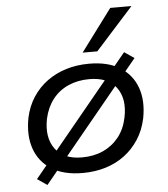

<svg xmlns="http://www.w3.org/2000/svg" viewBox="-56 -810 795 911"><g transform="rotate(-5 342.0 -354.5)"><path d="M305 9Q214 9 156.5 -27.5Q99 -64 77 -128Q55 -192 71 -275Q83 -330 111 -372.5Q139 -415 179.5 -444.5Q220 -474 270.5 -489.5Q321 -505 380 -505Q470 -505 527 -469Q584 -433 606.5 -370Q629 -307 613 -224Q601 -168 573 -125Q545 -82 505 -52Q465 -22 414.5 -6.5Q364 9 305 9ZM308 -65Q365 -65 409.5 -85.5Q454 -106 484 -144Q514 -182 525 -236Q543 -323 503.5 -377.5Q464 -432 374 -432Q319 -432 274 -412Q229 -392 199.5 -354Q170 -316 158 -262Q141 -174 180.5 -119.5Q220 -65 308 -65ZM133 51 86 19 550 -545 597 -513ZM354 -560 503 -760H604L424 -560Z"/></g></svg>

Font: Nunito Sans 7pt SemiExpanded
Style: Italic
Weight: 400
Width: 6
Italic angle: -9°
Designer: Vernon Adams
Foundry: Vernon Adams
Version: Version 3.101;gftools[0.9.27]